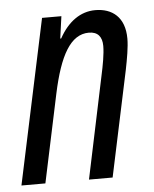

<svg xmlns="http://www.w3.org/2000/svg" viewBox="-46 -585 501 623"><g transform="rotate(-5 205.0 -273.0)"><path d="M-1 0H77L138 -288C164 -409 200 -475 260 -475C289 -475 303 -458 303 -428C303 -402 296 -365 289 -333L219 0H296L369 -344C376 -379 383 -417 383 -445C383 -515 342 -546 287 -546C239 -546 198 -517 169 -464H166L176 -536H113Z"/></g></svg>

Font: Noto Sans ExtraCondensed
Style: Italic
Weight: 400
Width: 2
Italic angle: -12°
Designer: Monotype Design Team
Foundry: Monotype Imaging Inc.
Version: Version 2.013